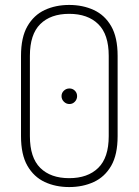

<svg xmlns="http://www.w3.org/2000/svg" viewBox="-20 -751 561 777"><path d="M260 6Q205 6 161 -14.5Q117 -35 91 -80Q65 -125 65 -200V-525Q65 -600 91 -645Q117 -690 161 -710.5Q205 -731 260 -731Q315 -731 359.5 -710.5Q404 -690 430 -645Q456 -600 456 -525V-200Q456 -125 430 -80Q404 -35 359.5 -14.5Q315 6 260 6ZM260 -30Q335 -30 377.5 -71.5Q420 -113 420 -200V-525Q420 -612 377.5 -653.5Q335 -695 260 -695Q185 -695 143 -653.5Q101 -612 101 -525V-200Q101 -113 143 -71.5Q185 -30 260 -30ZM261 -330Q248 -330 238.5 -339.5Q229 -349 229 -362Q229 -375 238.5 -384Q248 -393 261 -393Q274 -393 283 -384Q292 -375 292 -362Q292 -349 283 -339.5Q274 -330 261 -330Z"/></svg>

Font: Dosis ExtraLight
Style: Regular
Weight: 250
Designer: EdgarTolentino, PabloImpallari, IginoMarini
Foundry: EdgarTolentino, PabloImpallari, IginoMarini
Version: Version 3.001; ttfautohint (v1.8.2)